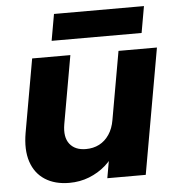

<svg xmlns="http://www.w3.org/2000/svg" viewBox="-53 -796 780 851"><g transform="rotate(-5 337.0 -370.0)"><path d="M660.2 -557.9 561.6 0H390.6L489.2 -557.9ZM275 -557.9 221.5 -255.1Q211.7 -198.1 235.6 -167.5Q259.5 -137 307.7 -137Q340.7 -137 367 -150.5Q393.4 -164.1 411.3 -190.7Q429.3 -217.2 435.7 -255.1L432.2 -116.3Q414.6 -82.1 383 -54.4Q351.3 -26.7 310.2 -10.4Q269 5.9 221.8 5.9Q157.3 5.9 113.5 -22.5Q69.6 -50.8 52 -104.1Q34.4 -157.4 47.4 -232.3L105 -557.9ZM197.8 -628.1 218.6 -745.9H618.9L598.1 -628.1Z"/></g></svg>

Font: Poppins Variable
Style: Italic
Weight: 100
Italic angle: -10°
Designer: Jonny Pinhorn
Foundry: Indian Type Foundry
Version: Version 6.000